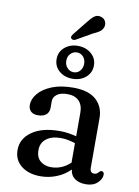

<svg xmlns="http://www.w3.org/2000/svg" viewBox="-96 -941 736 1016"><g transform="rotate(10 272.0 -432.5)"><path d="M50.5 -104.5Q50.5 -165 104.8 -203.2Q159 -241.5 253 -241.5Q278 -241.5 301.2 -238Q324.5 -234.5 343.5 -229V-356Q343.5 -397 321.5 -419Q299.5 -441 259.5 -441Q222.5 -441 203.2 -426Q184 -411 184 -390V-354Q184 -329.5 168 -316.5Q152 -303.5 124 -303.5Q99 -303.5 86 -316.2Q73 -329 73 -350.5Q73 -382 97.8 -411.8Q122.5 -441.5 169.8 -460.8Q217 -480 284.5 -480Q367 -480 407.8 -443Q448.5 -406 448.5 -344.5V-78.5Q448.5 -51 471 -51Q481 -51 486 -55Q491 -59 494.5 -63Q497.5 -66 500.5 -68.5Q503.5 -71 507.5 -71Q522 -71 522 -53.5Q522 -31 499.2 -9.5Q476.5 12 437 12Q400.5 12 377.5 -4.5Q354.5 -21 351.5 -52Q320.5 -21 279.2 -4.5Q238 12 193.5 12Q130 12 90.2 -19.2Q50.5 -50.5 50.5 -104.5ZM159.5 -122.5Q159.5 -84.5 182.2 -64.8Q205 -45 240 -45Q298.5 -45 343.5 -87.5V-192Q326 -198 306.5 -202Q287 -206 265.5 -206Q216.5 -206 188 -183.8Q159.5 -161.5 159.5 -122.5ZM294 -834Q311.5 -857 327.5 -869Q343.5 -881 364 -874.5Q380.5 -869.5 387.5 -855.2Q394.5 -841 390.5 -826Q386 -810.5 372.8 -800.2Q359.5 -790 338 -781L250 -731Q235.5 -725.5 228 -735Q224 -740 226.2 -745.8Q228.5 -751.5 232 -756.5ZM270.5 -525.5Q228.5 -525.5 199.5 -550Q170.5 -574.5 170.5 -614Q170.5 -653 199.5 -677.5Q228.5 -702 270.5 -702Q313 -702 342 -677.2Q371 -652.5 371 -614Q371 -575 342 -550.2Q313 -525.5 270.5 -525.5ZM271 -667Q251 -667 236.8 -652.2Q222.5 -637.5 222.5 -614Q222.5 -591 236.8 -575.8Q251 -560.5 271 -560.5Q291.5 -560.5 305 -575.8Q318.5 -591 318.5 -614Q318.5 -637 305 -652Q291.5 -667 271 -667Z"/></g></svg>

Font: Fraunces 9pt S050
Style: Regular
Weight: 400
Version: Version 1.000; ttfautohint (v1.8.3)